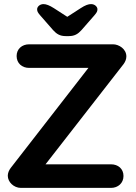

<svg xmlns="http://www.w3.org/2000/svg" viewBox="-20 -916 665 936"><path d="M122 -700C87 -700 61 -677 61 -643C61 -608 87 -585 122 -585H411L32 -97C23 -85 18 -72 18 -59C18 -29 47 0 82 0H521C556 0 582 -24 582 -58C582 -93 556 -115 521 -115H202L582 -603C591 -615 596 -628 596 -641C596 -677 560 -700 531 -700ZM316 -740C343 -740 360 -750 377 -769L440 -841C452 -855 455 -861 455 -871C455 -883 442 -896 424 -896C411 -896 396 -891 373 -876L308 -834L243 -876C221 -890 205 -896 192 -896C174 -896 161 -883 161 -871C161 -861 164 -855 176 -841L239 -769C256 -750 273 -740 300 -740Z"/></svg>

Font: Hotpoint
Style: Bold
Weight: 700
Designer: Andrew Paglinawan, Luciano Perondi, Riccardo Olocco
Foundry: CAST Cooperativa Anonima Servizi Tipografici
Version: Version 1.000;PS 2.1;hotconv 16.6.51;makeotf.lib2.5.65220